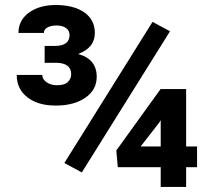

<svg xmlns="http://www.w3.org/2000/svg" viewBox="-20 -736 848 756"><path d="M302.2 -57.1 233.4 -94.2 580.6 -649.9 649.4 -612.8ZM533.7 -159.2H612.8V-262.7L606 -252ZM712.9 -159.2H755.9V-77.6H712.9V0H612.8V-77.6H443.8L438 -143.6L612.3 -385.3H712.9ZM155.8 -555.2H195.8Q253.9 -555.2 253.9 -598.1Q253.9 -615.2 240 -625.5Q226.1 -635.7 202.1 -635.7Q181.6 -635.7 167.2 -628.2Q152.8 -620.6 152.8 -606.4H52.7Q52.7 -656.2 94 -686.3Q135.3 -716.3 199.2 -716.3Q270 -716.3 311.8 -687.3Q353.5 -658.2 353.5 -606Q353.5 -547.9 287.6 -523.4Q360.8 -503.4 360.8 -433.6Q360.8 -382.3 316.2 -351.3Q271.5 -320.3 199.2 -320.3Q129.9 -320.3 87.9 -352.8Q45.9 -385.3 45.9 -440.9H146.5Q146.5 -424.3 163.1 -412.4Q179.7 -400.4 205.1 -400.4Q234.4 -400.4 247.3 -413.3Q260.3 -426.3 260.3 -443.4Q260.3 -488.3 200.7 -488.8H155.8Z"/></svg>

Font: MAUL Bold
Style: Bold
Weight: 700
Designer: MAUL
Version: Version 1.0; 2020; ttfautohint (v1.8.3)